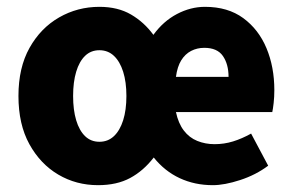

<svg xmlns="http://www.w3.org/2000/svg" viewBox="-20 -530 860 562"><path d="M267 12Q203 12 150.5 -19Q98 -50 66 -108Q34 -166 34 -249Q34 -332 66.5 -390Q99 -448 153 -479Q207 -510 271 -510Q325 -510 363.5 -487.5Q402 -465 429 -428Q458 -468 498 -489Q538 -510 580 -510Q647 -510 692 -477Q737 -444 760 -389Q783 -334 783 -266Q783 -246 781 -228.5Q779 -211 777 -202H495Q502 -169 518 -148Q534 -127 557.5 -117.5Q581 -108 608 -108Q636 -108 662 -116Q688 -124 715 -139L765 -45Q729 -18 683 -3Q637 12 603 12Q550 12 506 -8.5Q462 -29 430 -69Q400 -30 361 -9Q322 12 267 12ZM271 -115Q296 -115 313.5 -131.5Q331 -148 340.5 -178Q350 -208 350 -249Q350 -290 340.5 -320Q331 -350 313.5 -366.5Q296 -383 271 -383Q246 -383 229 -366.5Q212 -350 203 -320Q194 -290 194 -249Q194 -208 203 -178Q212 -148 229 -131.5Q246 -115 271 -115ZM495 -305H649Q649 -342 632.5 -366Q616 -390 578 -390Q557 -390 539.5 -381Q522 -372 510.5 -353.5Q499 -335 495 -305Z"/></svg>

Font: Mada ExtraBold
Style: Regular
Weight: 800
Designer: Khaled Hosny
Version: Version 1.5